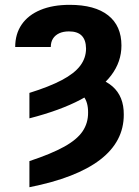

<svg xmlns="http://www.w3.org/2000/svg" viewBox="-20 -573 584 806"><path d="M103.5 -76.2V-183Q187.5 -209.2 239.8 -236.9Q292.2 -264.6 316.7 -297Q341.2 -329.5 341.2 -369.3Q340.7 -405.3 323.1 -423.2Q305.5 -441.2 269.3 -441.2Q245.7 -441.2 228.6 -433.3Q211.5 -425.3 202.3 -410.7Q193.2 -396.2 193.2 -375.6H43.8Q43.8 -430.5 71.1 -470.2Q98.5 -510 150 -531.3Q201.4 -552.7 272.7 -552.7Q378.1 -552.7 434 -508.6Q489.8 -464.6 489.8 -381.8Q489.8 -313.6 446.7 -256.6Q403.6 -199.7 317.9 -154.5Q232.2 -109.3 103.5 -76.2ZM282 -194.1 312.9 -256.2Q403.7 -252.5 451.9 -210.5Q500.1 -168.5 499.6 -92.2Q500.1 20.8 400.6 97.3Q301.1 173.8 103.5 212.9V103.3Q195.4 72.8 249.3 42.9Q303.1 13.1 326.6 -21.6Q350.1 -56.2 349.8 -100.4Q350.1 -143.3 331.1 -168Q312.1 -192.8 282 -194.1Z"/></svg>

Font: Inter Tight
Style: Regular
Weight: 400
Designer: Rasmus Andersson
Foundry: rsms
Version: Version 3.002